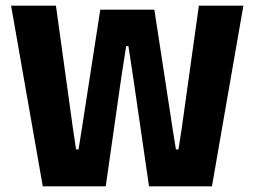

<svg xmlns="http://www.w3.org/2000/svg" viewBox="-20 -659 900 679"><path d="M131.3 0 19.2 -639H177.8L238.5 -200.7L249 -130.7H257.7L269 -200.7L334.6 -624.7H525.9L590.9 -200.7L602.2 -130.7H611.1L622 -200.4L683.3 -639H840.7L729.5 0H507L451.3 -383.3L434.2 -495.8H426.2L408.7 -383.3L353.9 0Z"/></svg>

Font: Anek Odia Medium
Style: Regular
Weight: 500
Designer: Yesha Goshar & Mahesh Sahu (Odia), Yesha Goshar (Latin)
Foundry: Ek Type
Version: Version 1.003